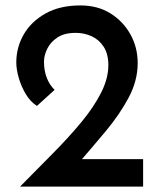

<svg xmlns="http://www.w3.org/2000/svg" viewBox="-20 -687 591 707"><path d="M54 0Q116 -63 174.5 -122Q233 -181 279 -236.5Q325 -292 352 -345Q379 -398 379 -447Q379 -488 362 -514.5Q345 -541 317.5 -553.5Q290 -566 259 -566Q217 -566 191.5 -549Q166 -532 154 -507.5Q142 -483 142 -460Q142 -427 152 -401Q162 -375 181 -356L116 -297Q92 -312 75 -340.5Q58 -369 49 -400.5Q40 -432 40 -457Q40 -512 67 -559.5Q94 -607 147 -637Q200 -667 276 -667Q340 -667 387 -637.5Q434 -608 460.5 -560Q487 -512 487 -455Q487 -390 454 -328Q421 -266 371 -206Q321 -146 269 -86L222 -101H507V0Z"/></svg>

Font: Reem Kufi Fun
Style: Regular
Weight: 400
Designer: Khaled Hosny
Version: Version 1.005